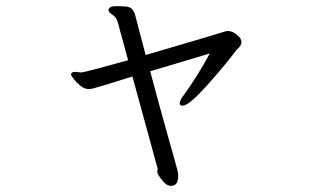

<svg xmlns="http://www.w3.org/2000/svg" viewBox="-20 -541 1040 625"><path d="M411 -292Q348 -272 319.5 -263.5Q291 -255 282.5 -253Q274 -251 270 -251Q255 -251 241.5 -262Q228 -273 219.5 -284.5Q211 -296 211 -299Q211 -301 213 -303Q216 -307 225 -307Q230 -307 235 -306Q240 -305 243 -305Q247 -305 271.5 -311Q296 -317 330 -326.5Q364 -336 397 -345L366 -459Q365 -464 362 -472Q359 -480 357 -483Q350 -491 341.5 -496.5Q333 -502 333 -509Q333 -512 337.5 -516.5Q342 -521 361 -521Q367 -521 373.5 -520.5Q380 -520 387 -520Q405 -519 412 -509Q419 -499 421 -488L454 -362Q508 -378 560 -393Q612 -408 653 -420.5Q694 -433 714 -439Q716 -440 721 -440Q735 -440 747 -431Q759 -422 763 -415Q766 -409 766 -404Q766 -398 763 -393.5Q760 -389 758 -386Q755 -383 752.5 -381Q750 -379 748 -376Q746 -373 731 -354Q716 -335 694 -309Q672 -283 648.5 -257Q625 -231 605 -214Q585 -197 574 -197Q565 -197 565 -205Q565 -215 580 -234Q597 -257 619.5 -292.5Q642 -328 663 -367L469 -309Q483 -256 498 -201Q513 -146 526.5 -98.5Q540 -51 548.5 -20Q557 11 558 15Q559 19 559.5 23Q560 27 560 32Q560 41 557.5 49Q555 57 549 61Q543 64 537 64Q526 64 517 55.5Q508 47 502 38Q496 29 494 27Q493 24 492 18L493 9Q493 3 491 0Z"/></svg>

Font: Klee One SemiBold
Style: Regular
Weight: 600
Designer: Fontworks Inc.
Foundry: Fontworks Inc.
Version: Version 1.00;January 12, 2022;FontCreator 13.0.0.2683 64-bit